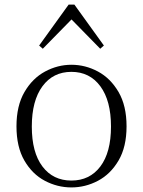

<svg xmlns="http://www.w3.org/2000/svg" viewBox="-20 -805 625 839"><path d="M292 14Q231 14 176 -15Q121 -44 86.5 -103.5Q52 -163 52 -253Q52 -343 87 -403Q122 -463 177 -492.5Q232 -522 292 -522Q353 -522 408 -492.5Q463 -463 498 -403Q533 -343 533 -253Q533 -163 498 -103.5Q463 -44 408 -15Q353 14 292 14ZM292 -16Q372 -16 418.5 -77.5Q465 -139 465 -252Q465 -365 418.5 -428Q372 -491 292 -491Q212 -491 165.5 -428Q119 -365 119 -252Q119 -139 165.5 -77.5Q212 -16 292 -16ZM418 -592 270 -743H315L167 -592L151 -606L280 -785H305L434 -606Z"/></svg>

Font: Noto Serif KR ExtraLight ExtraLight
Style: Regular
Weight: 250
Version: Version 2.003-H1;hotconv 1.1.1;makeotfexe 2.6.0